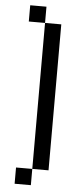

<svg xmlns="http://www.w3.org/2000/svg" viewBox="-60 -811 379 943"><g transform="rotate(5 130.0 -340.0)"><path d="M129.9 100.1H49.8V20H129.9ZM210 20H129.9V-699.7H210ZM129.9 -699.7H49.8V-779.8H129.9Z"/></g></svg>

Font: W95FA
Style: Regular
Weight: 400
Designer: FontsArena.com
Foundry: Alina Sava
Version: Version 1.002;Fontself Maker 3.4.0